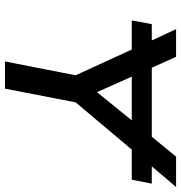

<svg xmlns="http://www.w3.org/2000/svg" viewBox="2 -730 728 772"><g transform="rotate(90 366.0 -344.0)"><path d="M391.6 -284.2 336.4 0H227.1L282.7 -284.2L179.2 -509.8H62L77.1 -590.3H142.6L97.2 -688H208.5L252.4 -590.3H529.8L609.9 -688H731.9L648.9 -590.3H718.3L702.6 -509.8H581.5ZM288.1 -509.8 350.6 -370.1 463.9 -509.8Z"/></g></svg>

Font: Arimo Medium
Style: Italic
Weight: 500
Italic angle: -12°
Designer: Steve Matteson
Foundry: Monotype Imaging Inc.
Version: Version 1.33